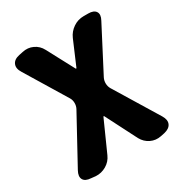

<svg xmlns="http://www.w3.org/2000/svg" viewBox="-181 -696 972 1034"><g transform="rotate(-30 304.5 -179.5)"><path d="M225 144Q211 176 180.5 194Q150 212 115 210L87 207Q52 205 41 185Q30 165 47 134L205 -155Q213 -170 213 -188.5Q213 -207 204 -222L49 -477Q30 -507 40 -530.5Q50 -554 84 -561L108 -566Q143 -574 174 -559.5Q205 -545 221 -514L311 -345H315L380 -497Q394 -529 423.5 -549Q453 -569 488 -569H517Q552 -569 564 -550Q576 -531 559 -500L418 -229Q410 -213 410.5 -194.5Q411 -176 420 -161L586 111Q604 141 594 163.5Q584 186 550 194L526 199Q492 206 461.5 191.5Q431 177 414 146L315 -48H311Z"/></g></svg>

Font: Chiron GoRound TC H
Style: Regular
Weight: 900
Designer: Ryoko NISHIZUKA 西塚涼子 (kana, bopomofo & ideographs); Paul D. Hunt (Latin, Greek & Cyrillic); Sandoll Communications 산돌커뮤니
Foundry: Adobe
Version: Version 1.000;hotconv 1.1.1;makeotfexe 2.6.0